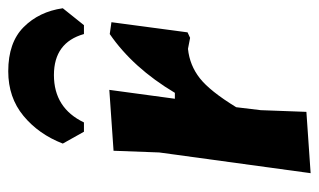

<svg xmlns="http://www.w3.org/2000/svg" viewBox="-170 -580 755 454"><g transform="rotate(-90 207.0 -353.5)"><path d="M122 -532 94 -582Q116 -639 159.5 -675Q203 -711 265 -711Q333 -711 369.5 -674.5Q406 -638 414 -582L374 -532H353Q333 -603 256 -603Q178 -603 144 -532ZM221 -472 200 -317H214Q273 -416 353 -471L381 -467L357 -287L344 -281L318 -286Q279 -282 248.5 -258Q218 -234 180 -172L173 -114L169 -6L24 4L73 -354L77 -462Z"/></g></svg>

Font: Alegreya Sans SC ExtraBold
Style: Italic
Weight: 800
Italic angle: -7°
Designer: Juan Pablo del Peral
Foundry: Huerta Tipografica
Version: Version 2.007